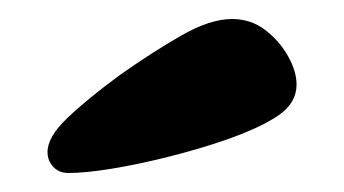

<svg xmlns="http://www.w3.org/2000/svg" viewBox="-20 -825 362 202"><path d="M30 -665Q30 -681 51 -701Q72 -721 106 -746Q140 -770 170.5 -787.5Q201 -805 224 -805Q244 -805 259 -793.5Q274 -782 283 -766Q292 -750 292 -736Q292 -717 273.5 -704Q255 -691 218 -678Q189 -668 157 -660Q125 -652 97.5 -647.5Q70 -643 52 -643Q42 -643 36 -649.5Q30 -656 30 -665Z"/></svg>

Font: DynaPuff
Style: Regular
Weight: 400
Designer: Toshi Omagari, Jennifer Daniel
Foundry: Google Fonts
Version: Version 2.000